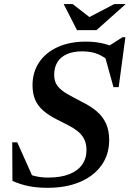

<svg xmlns="http://www.w3.org/2000/svg" viewBox="-20 -886 621 918"><path d="M509.5 -586.5Q481 -613.5 448.8 -627Q416.5 -640.5 373 -640.5Q330 -640.5 300 -627.2Q270 -614 254.5 -588.8Q239 -563.5 239 -527.5Q239 -495.5 255.5 -474.5Q272 -453.5 302 -436.5Q332 -419.5 372.5 -398.5Q413.5 -378.5 442.2 -354Q471 -329.5 486.5 -296.2Q502 -263 502 -216.5Q502 -147.5 465.5 -96Q429 -44.5 362.8 -16.2Q296.5 12 207.5 12Q157.5 12 117.5 4Q77.5 -4 39.5 -21L38.5 -205.5H62.5L144.5 -22.5L93.5 -63Q123.5 -49.5 151.2 -43.2Q179 -37 210 -37Q270 -37 310.8 -53Q351.5 -69 372.5 -98.5Q393.5 -128 393.5 -168.5Q393.5 -199 382.5 -220.8Q371.5 -242.5 351.8 -258.2Q332 -274 306.2 -287.2Q280.5 -300.5 251.5 -315Q213 -334.5 187 -357Q161 -379.5 148.2 -409Q135.5 -438.5 135.5 -478Q135.5 -540.5 166.8 -587.5Q198 -634.5 255.5 -660.8Q313 -687 390 -687Q426.5 -687 458.8 -681Q491 -675 526 -661L496 -663.5L565.5 -708H579.5L547.5 -469.5H522.5L474.5 -643ZM581 -866.5 441.5 -742H348L284.5 -866.5H327.5L416.5 -797.5H394L526.5 -866.5Z"/></svg>

Font: Newsreader 24pt SemiBold
Style: Italic
Weight: 600
Italic angle: -17°
Designer: Hugues Gentile
Foundry: Production Type
Version: Version 1.003